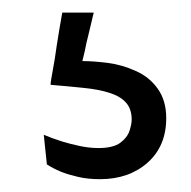

<svg xmlns="http://www.w3.org/2000/svg" viewBox="-20 -21 302 304"><path d="M138.2 262.7Q118.7 262.7 103.3 259Q87.9 255.4 76.7 251Q63 245.1 54.2 239.3L49.3 192.4Q56.2 195.3 63.5 198Q70.8 200.7 78.6 203.1Q91.3 207 106.4 210.2Q121.6 213.4 135.7 213.4Q159.2 213.4 170.4 205.1Q181.6 196.8 185.1 186Q188.5 175.3 188.5 168.5Q188.5 151.4 179.4 141.4Q170.4 131.3 153.3 126Q136.7 120.6 112.8 118.2Q88.9 115.7 60.1 113.3Q60.1 108.4 63.5 90.6Q66.9 72.8 69.8 51.3Q73.7 25.9 78.6 -1H128.4L120.1 33.7Q116.2 48.8 114.3 59.6L110.4 75.7Q127.9 75.7 150.6 78.6Q173.3 81.5 194.8 91.3Q216.3 100.6 229.7 119.4Q243.2 138.2 243.2 166Q243.2 210.4 213.6 236.6Q184.1 262.7 138.2 262.7Z"/></svg>

Font: Mako
Style: Regular
Weight: 400
Designer: vernon adams
Foundry: vernon adams
Version: Version 1.100; ttfautohint (v1.8.4.7-5d5b);gftools[0.9.33]